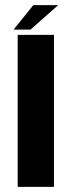

<svg xmlns="http://www.w3.org/2000/svg" viewBox="-20 -729 296 749"><path d="M49 0H190.5V-593H49ZM33 -613.5H99L207 -709H110Z"/></svg>

Font: Anybody UltraCondensed Thin SemiBold
Style: Regular
Weight: 600
Version: Version 1.111